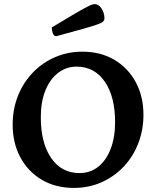

<svg xmlns="http://www.w3.org/2000/svg" viewBox="-20 -908 764 940"><path d="M341.5 12Q252.3 12 184.8 -27.8Q117.3 -67.6 79.7 -137.6Q42 -207.6 42 -297.5Q42 -374 68 -439Q93.9 -504 140.6 -552.5Q187.2 -601 249.4 -628Q311.7 -655 383.3 -655Q472.5 -655 539.8 -615.2Q607.1 -575.4 644.7 -505.6Q682.3 -435.9 682.3 -346.1Q682.3 -271.2 656.9 -206Q631.5 -140.7 585.2 -91.9Q538.8 -43.1 476.8 -15.5Q414.7 12 341.5 12ZM369.1 -60.6Q422.1 -60.6 461.3 -92Q500.4 -123.4 521.9 -179.5Q543.5 -235.5 543.5 -309.5Q543.5 -435.2 492.9 -508.5Q442.3 -581.8 354.6 -581.8Q304.9 -581.8 265 -551.5Q225.1 -521.2 202.4 -465.7Q179.8 -410.1 179.8 -333.5Q179.8 -207.8 230.6 -134.2Q281.5 -60.6 369.1 -60.6ZM255.8 -730.8Q243.7 -730.8 238.6 -744.6Q233.5 -758.3 233.5 -773.7Q294.1 -809.9 332.4 -832.7Q370.6 -855.5 392.7 -867.3Q414.7 -879.2 425.5 -883.6Q436.4 -888.1 442.7 -888.1Q462.7 -888.1 477 -866.5Q491.3 -844.9 491.3 -817.9Q491.3 -809.6 485.6 -803.2Q479.9 -796.8 458.2 -788.9Q436.4 -780.9 388.7 -767.4Q340.9 -753.9 255.8 -730.8Z"/></svg>

Font: Pitagon Serif
Style: Regular
Weight: 400
Designer: Travis Tran
Foundry: Pitagon
Version: Version 1.000;gftools[0.9.26]